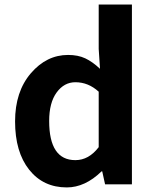

<svg xmlns="http://www.w3.org/2000/svg" viewBox="-20 -818 684 852"><path d="M276.4 13.7Q171.9 13.7 109.4 -64.9Q46.9 -143.6 46.9 -279.3Q46.9 -411.1 116.7 -492.7Q186.5 -574.2 282.2 -574.2Q326.2 -574.2 358.4 -559.1Q390.6 -543.9 423.8 -512.7L418 -600.6V-797.9H565.4V0H446.3L433.6 -57.6H430.7Q357.4 13.7 276.4 13.7ZM314.5 -107.4Q374 -107.4 418 -165V-411.1Q372.1 -453.1 314.5 -453.1Q264.6 -453.1 231.4 -407.7Q198.2 -362.3 198.2 -281.2Q198.2 -107.4 314.5 -107.4Z"/></svg>

Font: Bpmf Zihi Sans Bold
Style: Bold
Weight: 700
Foundry: But Ko
Version: Version 1.320